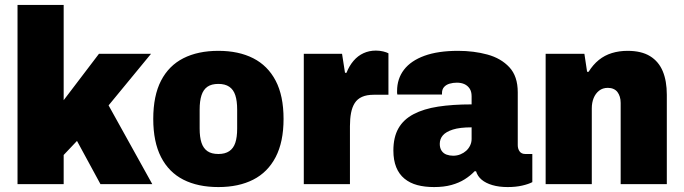

<svg xmlns="http://www.w3.org/2000/svg" viewBox="-20 -746 2771 778"><path d="M51 0V-726H238V-340L381 -528H592L420 -319L597 0H387L292 -175L238 -118V0Z M865 12Q782 12 723 -18Q664 -48 632.5 -109.5Q601 -171 601 -264Q601 -358 632.5 -419Q664 -480 723 -510Q782 -540 865 -540Q947 -540 1006 -510Q1065 -480 1097 -419Q1129 -358 1129 -264Q1129 -171 1097 -109.5Q1065 -48 1006 -18Q947 12 865 12ZM865 -122Q892 -122 909 -133.5Q926 -145 933.5 -167.5Q941 -190 941 -225V-302Q941 -337 933.5 -360Q926 -383 909 -394.5Q892 -406 865 -406Q837 -406 820.5 -394.5Q804 -383 796.5 -360Q789 -337 789 -302V-225Q789 -190 796.5 -167.5Q804 -145 820.5 -133.5Q837 -122 865 -122Z M1211 0V-528H1366L1378 -451H1384Q1395 -479 1412.5 -499.5Q1430 -520 1453 -530.5Q1476 -541 1503 -541Q1519 -541 1533 -537.5Q1547 -534 1554 -530V-362H1494Q1466 -362 1447 -353.5Q1428 -345 1417.5 -328.5Q1407 -312 1402.5 -288.5Q1398 -265 1398 -235V0Z M1739 12Q1701 12 1671 4Q1641 -4 1619 -22Q1597 -40 1585.5 -68.5Q1574 -97 1574 -136Q1574 -190 1594.5 -226Q1615 -262 1656 -283.5Q1697 -305 1755.5 -314Q1814 -323 1891 -323V-356Q1891 -375 1883 -387Q1875 -399 1862 -405Q1849 -411 1831 -411Q1816 -411 1802 -407Q1788 -403 1779.5 -393.5Q1771 -384 1771 -369V-363H1590Q1589 -367 1589 -370Q1589 -373 1589 -377Q1589 -427 1617 -463.5Q1645 -500 1700 -520Q1755 -540 1836 -540Q1900 -540 1955 -525Q2010 -510 2044 -473.5Q2078 -437 2078 -372V-158Q2078 -143 2085.5 -132.5Q2093 -122 2109 -122H2137V-8Q2122 0 2096 6Q2070 12 2037 12Q2002 12 1975 4Q1948 -4 1931.5 -18Q1915 -32 1909 -52H1903Q1886 -34 1863 -19.5Q1840 -5 1809.5 3.5Q1779 12 1739 12ZM1816 -115Q1832 -115 1845.5 -120.5Q1859 -126 1869 -135Q1879 -144 1885 -156.5Q1891 -169 1891 -183V-230Q1843 -230 1815 -221Q1787 -212 1774.5 -197.5Q1762 -183 1762 -163Q1762 -146 1769.5 -135Q1777 -124 1789.5 -119.5Q1802 -115 1816 -115Z M2191 0V-528H2348L2359 -455H2365Q2383 -484 2406.5 -503Q2430 -522 2459.5 -531Q2489 -540 2523 -540Q2579 -540 2614 -518.5Q2649 -497 2665.5 -457.5Q2682 -418 2682 -362V0H2495V-329Q2495 -343 2491.5 -354Q2488 -365 2482 -373Q2476 -381 2466 -385.5Q2456 -390 2443 -390Q2422 -390 2407.5 -378.5Q2393 -367 2385.5 -348.5Q2378 -330 2378 -307V0Z"/></svg>

Font: Archivo SemiCondensed Black
Style: Regular
Weight: 900
Width: 4
Designer: Hector Gatti
Foundry: Omnibus-Type
Version: Version 2.001